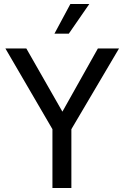

<svg xmlns="http://www.w3.org/2000/svg" viewBox="-20 -943 624 963"><path d="M243 -295 7 -700H112L293 -383L471 -700H577L338 -295V0H243ZM333 -923H428L325 -774H253Z"/></svg>

Font: KoHo Medium
Style: Regular
Weight: 500
Version: Version 1.000; ttfautohint (v1.6)